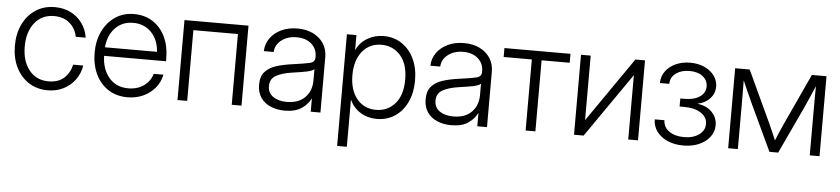

<svg xmlns="http://www.w3.org/2000/svg" viewBox="-43 -778 5393 1233"><g transform="rotate(5 2653.0 -161.0)"><path d="M269 10.3Q199.2 10.3 146.2 -23.9Q93.3 -58.1 63.7 -118.7Q34.2 -179.2 34.2 -257.3Q34.2 -335.4 63.7 -396.2Q93.3 -457 146.2 -491.5Q199.2 -525.9 269 -525.9Q325.7 -525.9 371.1 -503.2Q416.5 -480.5 445.6 -440.2Q474.6 -399.9 482.9 -347.7H418.9Q408.2 -401.4 369.4 -434.8Q330.6 -468.3 269 -468.3Q190.9 -468.3 144.3 -410.2Q97.7 -352.1 97.7 -257.3Q97.7 -163.1 144 -105.2Q190.4 -47.4 269 -47.4Q331.1 -47.4 368.2 -80.3Q405.3 -113.3 418 -168H482.9Q474.6 -116.7 445.3 -76.4Q416 -36.1 370.8 -12.9Q325.7 10.3 269 10.3Z M783.2 10.3Q710.4 10.3 658 -24.4Q605.5 -59.1 576.9 -119.4Q548.3 -179.7 548.3 -257.3Q548.3 -335 577.9 -395.8Q607.4 -456.5 659.4 -491.2Q711.4 -525.9 779.3 -525.9Q849.6 -525.9 901.4 -491.9Q953.1 -458 981.4 -398.2Q1009.8 -338.4 1009.8 -261.2V-241.7H610.8Q612.8 -155.8 658.7 -101.6Q704.6 -47.4 783.2 -47.4Q841.8 -47.4 883.1 -76.7Q924.3 -106 938 -154.3H1001Q990.7 -105 959.7 -67.9Q928.7 -30.8 883.1 -10.3Q837.4 10.3 783.2 10.3ZM611.3 -296.9H946.8Q941.9 -374.5 896 -421.9Q850.1 -469.2 779.3 -469.2Q709 -469.2 663.6 -422.1Q618.2 -375 611.3 -296.9Z M1517.6 -515.6V0H1454.6V-456.1H1167.5V0H1105V-515.6Z M1795.9 7.8Q1747.1 7.8 1706.5 -9Q1666 -25.9 1642.1 -59.8Q1618.2 -93.8 1618.2 -144Q1618.2 -197.8 1644.8 -227.5Q1671.4 -257.3 1718.5 -272Q1765.6 -286.6 1826.2 -294.4Q1897.9 -304.2 1930.9 -311.8Q1963.9 -319.3 1963.9 -349.6V-357.4Q1963.9 -405.3 1928 -436.8Q1892.1 -468.3 1833 -468.3Q1773.4 -468.3 1734.4 -437.5Q1695.3 -406.7 1693.4 -361.3H1629.9Q1631.3 -408.2 1657.7 -445.1Q1684.1 -481.9 1729.2 -503.4Q1774.4 -524.9 1833 -524.9Q1890.6 -524.9 1934.1 -503.7Q1977.5 -482.4 2002 -444.6Q2026.4 -406.7 2026.4 -357.4V0H1963.9V-84.5H1962.4Q1945.8 -48.3 1905.5 -20.3Q1865.2 7.8 1795.9 7.8ZM1803.7 -49.3Q1880.9 -49.3 1922.4 -92Q1963.9 -134.8 1963.9 -201.7V-273.9Q1950.7 -261.7 1912.4 -254.2Q1874 -246.6 1823.2 -239.7Q1758.8 -230.5 1720.5 -209Q1682.1 -187.5 1682.1 -141.1Q1682.1 -96.7 1716.1 -73Q1750 -49.3 1803.7 -49.3Z M2151.9 204.1V-515.6H2213.4V-418.5H2213.9Q2235.4 -467.8 2283.2 -496.3Q2331.1 -524.9 2389.2 -524.9Q2455.1 -524.9 2505.6 -491.2Q2556.2 -457.5 2585 -397.5Q2613.8 -337.4 2613.8 -257.8Q2613.8 -178.2 2585.2 -117.9Q2556.6 -57.6 2506.1 -24.2Q2455.6 9.3 2389.2 9.3Q2331.1 9.3 2285.2 -19Q2239.3 -47.4 2215.3 -97.7H2214.4V204.1ZM2380.4 -48.3Q2454.1 -48.3 2502.2 -102.8Q2550.3 -157.2 2550.3 -257.8Q2550.3 -358.4 2502.2 -413.1Q2454.1 -467.8 2380.4 -467.8Q2302.7 -467.8 2256.3 -410.6Q2210 -353.5 2210 -257.8Q2210 -162.1 2256.3 -105.2Q2302.7 -48.3 2380.4 -48.3Z M2869.6 7.8Q2820.8 7.8 2780.3 -9Q2739.7 -25.9 2715.8 -59.8Q2691.9 -93.8 2691.9 -144Q2691.9 -197.8 2718.5 -227.5Q2745.1 -257.3 2792.2 -272Q2839.4 -286.6 2899.9 -294.4Q2971.7 -304.2 3004.6 -311.8Q3037.6 -319.3 3037.6 -349.6V-357.4Q3037.6 -405.3 3001.7 -436.8Q2965.8 -468.3 2906.7 -468.3Q2847.2 -468.3 2808.1 -437.5Q2769 -406.7 2767.1 -361.3H2703.6Q2705.1 -408.2 2731.4 -445.1Q2757.8 -481.9 2803 -503.4Q2848.1 -524.9 2906.7 -524.9Q2964.4 -524.9 3007.8 -503.7Q3051.3 -482.4 3075.7 -444.6Q3100.1 -406.7 3100.1 -357.4V0H3037.6V-84.5H3036.1Q3019.5 -48.3 2979.2 -20.3Q2939 7.8 2869.6 7.8ZM2877.4 -49.3Q2954.6 -49.3 2996.1 -92Q3037.6 -134.8 3037.6 -201.7V-273.9Q3024.4 -261.7 2986.1 -254.2Q2947.8 -246.6 2897 -239.7Q2832.5 -230.5 2794.2 -209Q2755.9 -187.5 2755.9 -141.1Q2755.9 -96.7 2789.8 -73Q2823.7 -49.3 2877.4 -49.3Z M3349.1 0V-458H3167.5V-515.6H3593.3V-458H3412.1V0Z M4073.7 0H4010.7V-413.6H4009.8L3723.1 0H3661.1V-515.6H3723.6V-101.6H3725.1L4011.7 -515.6H4073.7Z M4366.2 7.8Q4307.6 7.8 4263.4 -12Q4219.2 -31.7 4194.3 -65.7Q4169.4 -99.6 4168.9 -143.6H4231.4Q4232.4 -99.1 4269.3 -72.8Q4306.2 -46.4 4365.2 -46.4Q4425.3 -46.4 4462.4 -73.5Q4499.5 -100.6 4499.5 -142.1Q4499.5 -186 4459 -212.9Q4418.5 -239.7 4349.1 -239.7H4320.8V-291.5H4349.1Q4409.2 -291.5 4445.8 -316.4Q4482.4 -341.3 4482.4 -382.8Q4482.4 -422.4 4450.4 -447.5Q4418.5 -472.7 4364.7 -472.7Q4312 -472.7 4277.3 -447.3Q4242.7 -421.9 4242.2 -378.9H4181.6Q4182.1 -422.4 4206.3 -455.3Q4230.5 -488.3 4271.7 -507.1Q4313 -525.9 4365.2 -525.9Q4417.5 -525.9 4457.8 -507.1Q4498 -488.3 4520.8 -456.8Q4543.5 -425.3 4543.5 -386.7Q4543.5 -343.8 4514.4 -311.3Q4485.4 -278.8 4435.1 -268.1V-267.1Q4494.1 -259.3 4528.1 -223.9Q4562 -188.5 4562 -140.1Q4562 -98.1 4536.6 -64.5Q4511.2 -30.8 4467 -11.5Q4422.9 7.8 4366.2 7.8Z M4654.8 0V-515.6H4748.5L4904.8 -179.7Q4917.5 -151.9 4928.2 -126.5Q4939 -101.1 4949.7 -76.2Q4960.4 -101.1 4970.9 -126.5Q4981.4 -151.9 4994.1 -179.7L5149.4 -515.6H5243.7V0H5180.7V-298.8Q5180.7 -345.7 5180.9 -378.9Q5181.2 -412.1 5181.6 -446.3Q5166.5 -411.1 5151.4 -376Q5136.2 -340.8 5117.2 -299.3L4977.1 0H4920.9L4780.3 -299.3Q4761.7 -339.8 4746.6 -374.3Q4731.4 -408.7 4716.3 -442.9Q4716.8 -409.7 4717 -377.2Q4717.3 -344.7 4717.3 -298.8V0Z"/></g></svg>

Font: Inter Display Light
Style: Regular
Weight: 300
Designer: Rasmus Andersson
Foundry: rsms
Version: Version 4.000;git-a52131595